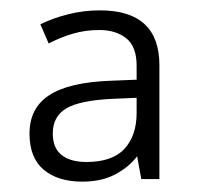

<svg xmlns="http://www.w3.org/2000/svg" viewBox="-20 -742 380 371"><path d="M173 -722Q288 -722 288 -616V-396H253L245 -440Q229 -419 202.5 -405Q176 -391 139 -391Q92 -391 64.5 -414Q37 -437 37 -484Q37 -533 75 -558Q113 -583 194 -586L244 -588V-615Q244 -652 224 -668Q204 -684 172 -684Q145 -684 121 -677Q97 -670 74 -658L58 -695Q82 -707 112 -714.5Q142 -722 173 -722ZM197 -551Q134 -548 108 -532.5Q82 -517 82 -484Q82 -456 99 -442.5Q116 -429 147 -429Q197 -429 220.5 -454.5Q244 -480 244 -524V-553Z"/></svg>

Font: Noto Sans Arabic Light
Style: Regular
Weight: 300
Designer: Monotype Design Team, Nadine Chahine, Nizar Qandah and Khaled Hosny
Foundry: Monotype Imaging Inc.
Version: Version 2.012; ttfautohint (v1.8.4.7-5d5b)